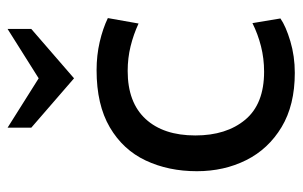

<svg xmlns="http://www.w3.org/2000/svg" viewBox="-162 -606 779 494"><g transform="rotate(-90 227.0 -359.5)"><path d="M286 10Q203 10 146.5 -24Q90 -58 61.5 -115Q33 -172 33 -242Q33 -315 60.5 -373.5Q88 -432 146 -466Q204 -500 293 -500Q331 -500 365.5 -492Q400 -484 427 -471L413 -392Q385 -405 354.5 -412.5Q324 -420 291 -420Q210 -420 167.5 -374Q125 -328 125 -246Q125 -166 165.5 -117.5Q206 -69 289 -69Q323 -69 354.5 -77Q386 -85 414 -99L426 -27Q406 -13 367.5 -1.5Q329 10 286 10ZM272 -558 145 -668V-729L272 -649L399 -729V-668Z"/></g></svg>

Font: Cabin VF Beta
Style: Regular
Weight: 400
Designer: Pablo Impallari
Foundry: Pablo Impallari. http://www.impallari.com Igino Marini. http://www.ikern.com
Version: Version 2.200